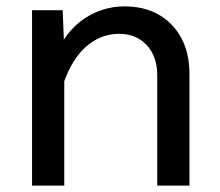

<svg xmlns="http://www.w3.org/2000/svg" viewBox="-20 -582 690 602"><path d="M473 0V-346.5Q473 -405 440 -440.5Q407 -476 353.5 -476Q293 -476 245.2 -431.5Q197.5 -387 170 -293L153.5 -406Q185 -483.5 243.2 -522.8Q301.5 -562 370.5 -562Q433 -562 478.5 -535.5Q524 -509 549 -461.8Q574 -414.5 574 -351V0ZM80.5 0V-550H176.5L181.5 -426V0Z"/></svg>

Font: Azeret Mono Thin
Style: Regular
Weight: 100
Designer: Martin Vácha
Foundry: Displaay
Version: Version 1.002